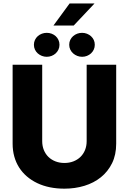

<svg xmlns="http://www.w3.org/2000/svg" viewBox="-20 -1112 765 1141"><path d="M230.8 -727.3V-273.4Q230.8 -244.3 240.6 -220.3Q250.4 -196.4 267.9 -179.3Q285.5 -162.3 309.8 -152.9Q334.2 -143.5 362.9 -143.5Q391.7 -143.5 416 -152.9Q440.3 -162.3 457.9 -179.3Q475.5 -196.4 485.3 -220.3Q495 -244.3 495 -273.4V-727.3H670.5V-258.2Q670.5 -192.1 646 -142.2Q621.4 -92.3 579.5 -58.6Q537.6 -24.9 481.7 -7.8Q425.8 9.2 362.9 9.2Q270.6 9.2 201.3 -23.8Q166.5 -40.5 139.4 -63.9Q112.2 -87.4 93.4 -117Q74.6 -146.7 64.8 -182.2Q55 -217.7 55 -258.2V-727.3ZM181.5 -845.9Q181.5 -861.5 187.7 -874.6Q193.9 -887.8 204.5 -897.2Q215.2 -906.6 229 -911.8Q242.9 -916.9 257.8 -916.9Q273.1 -916.9 286.8 -911.8Q300.4 -906.6 310.9 -897.2Q321.4 -887.8 327.4 -874.6Q333.5 -861.5 333.5 -845.9Q333.5 -830.3 327.2 -817.1Q321 -804 310.7 -794.6Q300.4 -785.2 286.6 -779.8Q272.7 -774.5 257.8 -774.5Q242.9 -774.5 229 -779.8Q215.2 -785.2 204.5 -794.6Q193.9 -804 187.7 -817.1Q181.5 -830.3 181.5 -845.9ZM468 -916.9Q483 -916.9 496.6 -911.6Q510.3 -906.2 520.8 -896.8Q531.2 -887.4 537.3 -874.5Q543.3 -861.5 543.3 -845.9Q543.3 -830.6 537.3 -817.5Q531.2 -804.3 520.8 -794.7Q510.3 -785.2 496.6 -779.8Q483 -774.5 468 -774.5Q453.1 -774.5 439.3 -779.8Q425.4 -785.2 414.8 -794.6Q404.1 -804 397.7 -817.1Q391.3 -830.3 391.3 -845.9Q391.3 -861.9 397.5 -874.8Q403.8 -887.8 414.4 -897.2Q425.1 -906.6 438.9 -911.8Q452.8 -916.9 468 -916.9ZM297.6 -960.2 393.8 -1091.6H541.9L418 -960.2Z"/></svg>

Font: Inter P Extra Bold
Style: Regular
Weight: 800
Designer: Rasmus Andersson
Foundry: rsms
Version: Version 3.018;git-588b23468